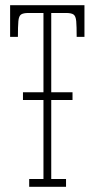

<svg xmlns="http://www.w3.org/2000/svg" viewBox="-20 -720 364 740"><path d="M68.5 -334.5V-364.5H259.5V-334.5ZM92.5 0V-30H147.5V-670H90Q69.5 -670 61 -664Q52.5 -658 50.8 -638.2Q49 -618.5 49 -578H19V-700H305.5V-578H275.5Q275.5 -618.5 273.8 -638.2Q272 -658 263.5 -664Q255 -670 234.5 -670H177.5V-30H234.5V0Z"/></svg>

Font: Imbue Thin
Style: Regular
Weight: 100
Designer: Tyler Finck
Foundry: Etcetera Type Company
Version: Version 1.102